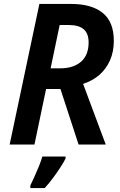

<svg xmlns="http://www.w3.org/2000/svg" viewBox="-20 -734 611 975"><path d="M29 0 180 -714H341Q445 -714 501.5 -668.5Q558 -623 558 -527Q558 -472 539 -428.5Q520 -385 485.5 -354.5Q451 -324 402 -308L517 0H379L287 -282H214L155 0ZM285 -387Q321 -387 347.5 -396Q374 -405 392.5 -421.5Q411 -438 420.5 -462.5Q430 -487 430 -518Q430 -564 405 -585.5Q380 -607 329 -607H283L237 -387ZM134 208Q143 189 155 163Q167 137 178 109.5Q189 82 195 61H313V71Q303 91 286 117Q269 143 249 170Q229 197 207 221H134Z"/></svg>

Font: Noto Sans Display SemiBold
Style: Italic
Weight: 600
Italic angle: -12°
Designer: Monotype Design Team
Foundry: Monotype Imaging Inc.
Version: Version 2.003